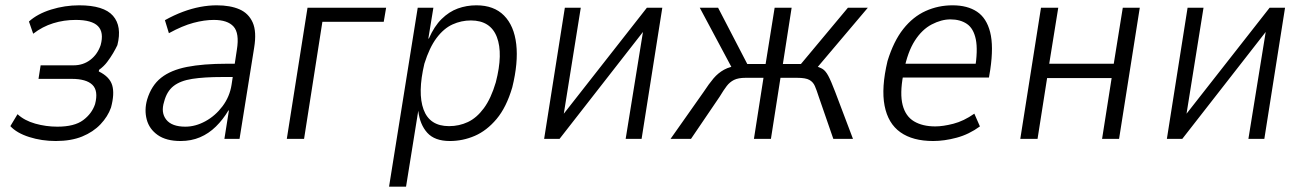

<svg xmlns="http://www.w3.org/2000/svg" viewBox="-20 -523 4910 723"><path d="M190 8Q137 8 90 -7Q43 -22 19 -48L46 -93Q72 -69 112.5 -57.5Q153 -46 196 -46Q260 -46 293 -70.5Q326 -95 338 -131Q351 -181 328 -203.5Q305 -226 250 -226H125L133 -277H257Q293 -277 320 -297.5Q347 -318 359 -353Q372 -401 349 -424.5Q326 -448 265 -448Q221 -448 180.5 -435.5Q140 -423 105 -396L89 -442Q121 -471 172.5 -487Q224 -503 278 -503Q371 -503 405.5 -463.5Q440 -424 422 -353Q416 -340 406 -323Q396 -306 383.5 -289.5Q371 -273 353 -260L352 -254Q393 -234 402.5 -202Q412 -170 398 -118Q386 -84 358.5 -55Q331 -26 289.5 -9Q248 8 190 8Z M660 8Q606 8 574 -14.5Q542 -37 532.5 -73Q523 -109 534 -148Q550 -201 586.5 -230Q623 -259 684 -271Q745 -283 834 -283H876L869 -233H817Q749 -233 704 -226Q659 -219 633.5 -199Q608 -179 598 -140Q585 -99 606 -72.5Q627 -46 678 -46Q716 -46 753.5 -66.5Q791 -87 818 -123Q845 -159 852 -204L872 -336Q882 -398 859.5 -423Q837 -448 785 -448Q750 -448 708.5 -437Q667 -426 616 -398L601 -447Q635 -466 668.5 -478.5Q702 -491 734 -497Q766 -503 796 -503Q847 -503 881.5 -488Q916 -473 931.5 -438.5Q947 -404 937 -343L882 0H825L842 -107H840Q820 -73 793 -46.5Q766 -20 733 -6Q700 8 660 8Z M1060 0 1138 -494H1434L1425 -441H1194L1125 0Z M1445 180 1553 -494H1612L1593 -378H1595Q1615 -424 1643 -451.5Q1671 -479 1704 -491Q1737 -503 1774 -503Q1840 -503 1878 -464.5Q1916 -426 1924 -356.5Q1932 -287 1909 -194Q1887 -119 1850 -75Q1813 -31 1768 -11.5Q1723 8 1674 8Q1617 8 1589 -23Q1561 -54 1555 -106L1509 180ZM1671 -48Q1709 -48 1742 -63.5Q1775 -79 1802 -115.5Q1829 -152 1847 -213Q1875 -321 1851 -383.5Q1827 -446 1753 -446Q1717 -446 1684 -431Q1651 -416 1624 -380Q1597 -344 1578 -283Q1552 -173 1575 -110.5Q1598 -48 1671 -48Z M2029 0 2107 -494H2167L2101 -82H2093L2416 -494H2474L2396 0H2336L2403 -414H2410L2087 0Z M2505 0 2629 -176Q2650 -208 2667 -228Q2684 -248 2706.5 -260.5Q2729 -273 2765 -277L2740 -260L2615 -494H2684L2794 -282H2863L2897 -494H2961L2928 -282H2996L3173 -494H3248L3050 -260L3044 -276Q3067 -270 3078 -263Q3089 -256 3099 -237.5Q3109 -219 3125 -177L3192 0H3118L3063 -159Q3055 -184 3048.5 -199Q3042 -214 3028 -222Q3014 -230 2981 -230H2919L2883 0H2819L2855 -230H2788Q2760 -230 2744 -222Q2728 -214 2716.5 -199Q2705 -184 2690 -159L2582 0Z M3494 8Q3417 8 3370.5 -25Q3324 -58 3311 -125Q3298 -192 3322 -293Q3345 -368 3381.5 -414Q3418 -460 3465.5 -481.5Q3513 -503 3567 -503Q3623 -503 3659 -479Q3695 -455 3708.5 -402Q3722 -349 3709 -261L3704 -231H3363L3372 -283H3673L3651 -260Q3663 -334 3654.5 -375Q3646 -416 3621 -433Q3596 -450 3559 -450Q3525 -450 3488.5 -431Q3452 -412 3425 -370Q3398 -328 3384 -258L3381 -240Q3368 -170 3379 -127.5Q3390 -85 3422 -66Q3454 -47 3502 -47Q3531 -47 3570 -57Q3609 -67 3649 -95L3670 -47Q3629 -17 3582.5 -4.5Q3536 8 3494 8Z M3822 0 3900 -494H3965L3931 -283H4174L4208 -494H4272L4194 0H4130L4166 -229H3923L3887 0Z M4374 0 4452 -494H4512L4446 -82H4438L4761 -494H4819L4741 0H4681L4748 -414H4755L4432 0Z"/></svg>

Font: Nunito Sans 7pt Condensed Light
Style: Italic
Weight: 300
Width: 3
Italic angle: -9°
Designer: Vernon Adams
Foundry: Vernon Adams
Version: Version 3.101;gftools[0.9.27]